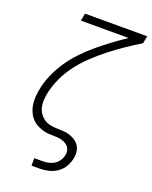

<svg xmlns="http://www.w3.org/2000/svg" viewBox="-171 -831 894 1132"><g transform="rotate(20 275.5 -265.0)"><path d="M171 210V163H224Q242 163 261 159Q280 155 296.5 144.5Q313 134 324 116.5Q335 99 338 81Q342 63 335.5 46.5Q329 30 315 20Q301 10 284 5.5Q267 1 248.5 0.5Q230 0 211 -0.5Q192 -1 175 -5Q158 -9 141.5 -16Q125 -23 111.5 -33Q98 -43 87.5 -56.5Q77 -70 70 -85.5Q63 -101 59 -118Q55 -135 54.5 -153Q54 -171 55.5 -189.5Q57 -208 61 -227V-228Q70 -276 90.5 -323Q111 -370 140 -413Q169 -456 205.5 -494.5Q242 -533 282.5 -567Q323 -601 365.5 -632.5Q408 -664 452 -693H152L161 -740H551L542 -693Q494 -664 448.5 -633Q403 -602 359 -567.5Q315 -533 274.5 -494.5Q234 -456 200.5 -412Q167 -368 144.5 -318.5Q122 -269 112 -219Q108 -197 107 -176Q106 -155 110.5 -135Q115 -115 126 -98.5Q137 -82 152.5 -70.5Q168 -59 188 -53.5Q208 -48 229.5 -47.5Q251 -47 272.5 -46Q294 -45 313 -39.5Q332 -34 349 -23.5Q366 -13 377.5 3Q389 19 392 39.5Q395 60 391 81Q386 109 371.5 135Q357 161 332.5 178.5Q308 196 279.5 203Q251 210 224 210Z"/></g></svg>

Font: Lode Dark
Style: Italic
Weight: 400
Italic angle: -11°
Monospace: yes
Designer: Belleve Invis
Foundry: Belleve Invis
Version: Version 29.2.0; ttfautohint (v1.8.3)